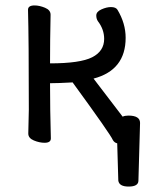

<svg xmlns="http://www.w3.org/2000/svg" viewBox="-20 -509 554 706"><path d="M453 177Q418 177 415 155L411 18Q401 16 395 6Q387 -14 247 -206Q193 -203 164 -203Q164 -105 167 0Q167 16 144 16Q125 16 104.5 7.5Q84 -1 84 -18L86 -106Q86 -366 83 -473Q83 -489 107 -489Q125 -489 145.5 -480.5Q166 -472 166 -455Q164 -362 164 -276Q275 -276 319 -298.5Q363 -321 363 -366Q363 -401 340 -431Q334 -440 334 -452Q334 -466 353 -474.5Q372 -483 388 -483Q406 -483 412 -473Q442 -423 442 -370Q442 -251 324 -220L431 -80Q439 -84 452 -84Q495 -84 495 -57L489 155Q489 177 453 177Z"/></svg>

Font: LXGW WenKai Medium
Style: Regular
Weight: 500
Designer: LXGW / Fontworks Inc.
Foundry: LXGW / Fontworks Inc.
Version: Version 1.501; October 10, 2024